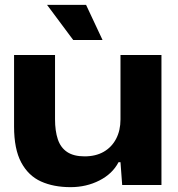

<svg xmlns="http://www.w3.org/2000/svg" viewBox="-20 -763 735 792"><path d="M271 9Q201 9 149 -14.5Q97 -38 67.5 -93Q38 -148 38 -241V-536H207V-271Q207 -223 218.5 -188.5Q230 -154 257 -136Q284 -118 329 -118Q375 -118 408 -137Q441 -156 459 -190.5Q477 -225 477 -270V-536H646V0H484L477 -94H469Q444 -46 390 -18.5Q336 9 271 9ZM282 -598 174 -743H335L403 -598Z"/></svg>

Font: Mona Sans Expanded
Style: Bold
Weight: 700
Width: 7
Designer: Deni Anggara
Foundry: GitHub
Version: Version 2.000